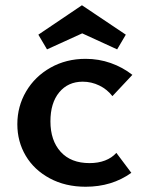

<svg xmlns="http://www.w3.org/2000/svg" viewBox="-20 -704 546 731"><path d="M159 -516 126 -572 292 -684 459 -572 426 -516 293 -577ZM423 -122 480 -46Q406 7 306 7Q229 7 169.5 -25Q110 -57 78 -111Q46 -165 46 -231Q46 -299 79.5 -356Q113 -413 172.5 -446.5Q232 -480 306 -480Q356 -480 401.5 -464Q447 -448 484 -419L408 -338Q388 -364 358 -378.5Q328 -393 295 -393Q239 -393 205.5 -352.5Q172 -312 172 -242Q172 -169 211 -126Q250 -83 321 -83Q354 -83 380 -93Q406 -103 423 -122Z"/></svg>

Font: Ysabeau SC
Style: Bold
Weight: 700
Designer: Christian Thalmann (Catharsis Fonts)
Version: Version 0.003